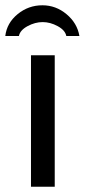

<svg xmlns="http://www.w3.org/2000/svg" viewBox="-46 -710 322 730"><path d="M162.1 0H71.8V-500H162.1ZM255.9 -573.2H206.1Q201.7 -595.2 173.3 -610.6Q145 -626 116.2 -626Q87.4 -626 58.8 -610.6Q30.3 -595.2 25.9 -573.2H-25.9Q-20 -622.6 21 -656.2Q62 -689.9 115.2 -689.9Q166.5 -689.9 207 -656Q247.6 -622.1 255.9 -573.2Z"/></svg>

Font: Perun
Style: Regular
Weight: 400
Version: Version 1.0000